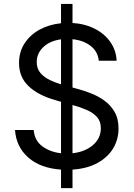

<svg xmlns="http://www.w3.org/2000/svg" viewBox="-20 -854 682 980"><path d="M291.5 106.4V11.7Q186 4.4 124.3 -50Q62.5 -104.5 56.6 -190.4H151.9Q156.7 -135.7 196.8 -106.7Q236.8 -77.6 291.5 -71.8V-334.5L262.7 -342.8Q174.8 -367.7 126 -414.1Q77.1 -460.4 77.1 -532.7Q77.1 -588.9 105.2 -632.3Q133.3 -675.8 181.6 -702.4Q230 -729 291.5 -735.4V-834H350.1V-736.8Q415.5 -732.4 465.6 -706.3Q515.6 -680.2 544.4 -637.9Q573.2 -595.7 575.2 -543.9H484.4Q479 -591.8 442.1 -620.1Q405.3 -648.4 350.1 -653.8V-407.2L378.9 -399.4Q408.2 -391.6 443.6 -377.9Q479 -364.3 511.2 -341.6Q543.5 -318.8 564.2 -283.9Q585 -249 585 -198.2Q585 -142.1 557.4 -96.4Q529.8 -50.8 477.3 -22Q424.8 6.8 350.1 11.7V106.4ZM350.1 -71.8Q413.1 -78.6 453.9 -113Q494.6 -147.5 494.6 -199.7Q494.6 -234.9 474.9 -256.8Q455.1 -278.8 422.4 -293Q389.6 -307.1 350.6 -317.9H350.1ZM291.5 -423.8V-653.3Q234.9 -645.5 201.2 -613.8Q167.5 -582 167.5 -537.1Q167.5 -502.4 187.5 -480.2Q207.5 -458 236.3 -444.6Q265.1 -431.2 291.5 -423.8Z"/></svg>

Font: Inter
Style: Regular
Weight: 400
Designer: Rasmus Andersson
Foundry: rsms
Version: Version 4.001;git-9221beed3